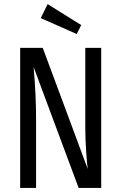

<svg xmlns="http://www.w3.org/2000/svg" viewBox="-20 -923 596 943"><path d="M213.9 -902.8 378.9 -799.8 356.9 -755.9 180.2 -834ZM477.1 -688V0H366.2L145 -594.2Q157.2 -459 157.2 -337.9V0H79.1V-688H189.9L411.1 -92.8Q407.7 -110.8 403.3 -175.5Q398.9 -240.2 398.9 -298.8V-688Z"/></svg>

Font: Fira Sans Compressed Book
Style: Regular
Weight: 350
Width: 1
Designer: Carrois Corporate & Edenspiekermann AG
Foundry: Carrois Corporate GbR & Edenspiekermann AG
Version: Version 4.203;PS 004.203;hotconv 1.0.88;makeotf.lib2.5.64775